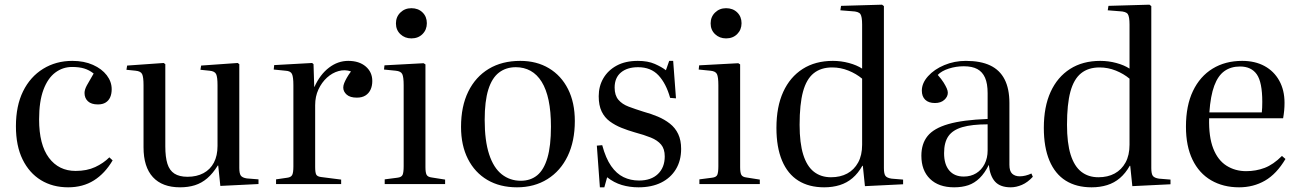

<svg xmlns="http://www.w3.org/2000/svg" viewBox="-20 -786 5548 820"><path d="M271 14Q205 14 155 -16.5Q105 -47 76.5 -105Q48 -163 48 -247Q48 -334 78.5 -396Q109 -458 164 -492Q219 -526 289 -526Q339 -526 377 -509Q415 -492 436 -464.5Q457 -437 457 -405Q457 -385 450.5 -370.5Q444 -356 431 -348Q418 -340 398 -340Q370 -340 355.5 -353.5Q341 -367 341 -389Q341 -403 351 -421.5Q361 -440 380 -472Q361 -487 339.5 -493.5Q318 -500 288 -500Q248 -500 216 -476Q184 -452 165.5 -402.5Q147 -353 147 -276Q147 -168 189 -112Q231 -56 303 -56Q351 -56 386.5 -72.5Q422 -89 447 -114L461 -101Q428 -45 381 -15.5Q334 14 271 14Z M749 14Q673 14 633 -29.5Q593 -73 593 -157V-422Q593 -457 587 -469.5Q581 -482 559 -484L520 -488L523 -506L679 -517L686 -512V-161Q686 -115 695 -86.5Q704 -58 725 -44.5Q746 -31 781 -31Q820 -31 849 -46.5Q878 -62 893.5 -91.5Q909 -121 909 -163V-422Q909 -457 903 -469.5Q897 -482 875 -484L836 -488L839 -506L995 -517L1002 -512V-69Q1002 -45 1008.5 -36Q1015 -27 1034 -24L1084 -20V0L921 8L912 -79H910Q889 -45 865 -24.5Q841 -4 812.5 5Q784 14 749 14Z M1159 0V-20L1207 -27Q1223 -29 1228 -39Q1233 -49 1233 -75V-422Q1233 -457 1227 -470Q1221 -483 1199 -484L1149 -489L1151 -508L1313 -517L1319 -512L1322 -415H1323Q1347 -468 1385 -497Q1423 -526 1467 -526Q1514 -526 1542 -502Q1570 -478 1570 -440Q1570 -419 1562.5 -403Q1555 -387 1540.5 -378Q1526 -369 1504 -369Q1475 -369 1460.5 -382Q1446 -395 1446 -412Q1446 -421 1450 -431Q1454 -441 1461 -453.5Q1468 -466 1479 -481Q1453 -490 1426 -482.5Q1399 -475 1376.5 -454.5Q1354 -434 1340 -404Q1326 -374 1326 -337V-73Q1326 -49 1330.5 -40.5Q1335 -32 1351 -30L1437 -19V0Z M1623 0V-20L1677 -27Q1695 -29 1699.5 -39.5Q1704 -50 1704 -76V-422Q1704 -457 1698 -469.5Q1692 -482 1670 -484L1620 -489L1622 -507L1789 -516L1797 -511V-72Q1797 -49 1802 -39.5Q1807 -30 1824 -28L1881 -19V0ZM1737 -622Q1709 -622 1690 -640Q1671 -658 1671 -686Q1671 -714 1690 -732.5Q1709 -751 1737 -751Q1766 -751 1784.5 -733Q1803 -715 1803 -687Q1803 -659 1784.5 -640.5Q1766 -622 1737 -622Z M2188 14Q2115 14 2061.5 -17.5Q2008 -49 1978.5 -107Q1949 -165 1949 -244Q1949 -332 1980 -395Q2011 -458 2067.5 -492Q2124 -526 2202 -526Q2272 -526 2324.5 -494.5Q2377 -463 2406 -405.5Q2435 -348 2435 -269Q2435 -183 2404.5 -119.5Q2374 -56 2318 -21Q2262 14 2188 14ZM2204 -14Q2246 -14 2274.5 -37.5Q2303 -61 2318 -112Q2333 -163 2333 -245Q2333 -310 2323 -357.5Q2313 -405 2293.5 -436.5Q2274 -468 2246 -483.5Q2218 -499 2183 -499Q2141 -499 2111 -476Q2081 -453 2065.5 -403.5Q2050 -354 2050 -274Q2050 -185 2069 -127Q2088 -69 2123 -41.5Q2158 -14 2204 -14Z M2542 14 2529 -164 2552 -166Q2567 -110 2590 -77Q2613 -44 2643 -29.5Q2673 -15 2709 -15Q2761 -15 2790 -43Q2819 -71 2819 -118Q2819 -150 2803.5 -168.5Q2788 -187 2759.5 -198.5Q2731 -210 2690 -221Q2662 -229 2634.5 -240Q2607 -251 2584.5 -267.5Q2562 -284 2549.5 -310Q2537 -336 2537 -375Q2537 -418 2557 -452Q2577 -486 2614 -506Q2651 -526 2704 -526Q2747 -526 2776.5 -513Q2806 -500 2824 -486L2838 -526H2855L2867 -366L2842 -368Q2825 -429 2792.5 -464Q2760 -499 2705 -499Q2659 -499 2632 -476.5Q2605 -454 2605 -412Q2605 -379 2621 -360Q2637 -341 2665 -330.5Q2693 -320 2728 -309Q2761 -300 2789.5 -288Q2818 -276 2841 -258Q2864 -240 2876.5 -213.5Q2889 -187 2889 -150Q2889 -100 2866.5 -63Q2844 -26 2803.5 -6Q2763 14 2707 14Q2669 14 2635.5 4Q2602 -6 2573 -29L2561 14Z M2967 0V-20L3021 -27Q3039 -29 3043.5 -39.5Q3048 -50 3048 -76V-422Q3048 -457 3042 -469.5Q3036 -482 3014 -484L2964 -489L2966 -507L3133 -516L3141 -511V-72Q3141 -49 3146 -39.5Q3151 -30 3168 -28L3225 -19V0ZM3081 -622Q3053 -622 3034 -640Q3015 -658 3015 -686Q3015 -714 3034 -732.5Q3053 -751 3081 -751Q3110 -751 3128.5 -733Q3147 -715 3147 -687Q3147 -659 3128.5 -640.5Q3110 -622 3081 -622Z M3500 14Q3435 14 3389.5 -14.5Q3344 -43 3320 -100Q3296 -157 3296 -240Q3296 -330 3325 -393.5Q3354 -457 3408 -491.5Q3462 -526 3537 -526Q3572 -526 3605.5 -517Q3639 -508 3662 -493V-681Q3662 -715 3654.5 -726Q3647 -737 3619 -738L3569 -742L3572 -761L3747 -766L3755 -760V-68Q3755 -44 3761.5 -35Q3768 -26 3788 -23L3837 -19V1L3674 9L3665 -78H3663Q3645 -46 3621 -25.5Q3597 -5 3566.5 4.5Q3536 14 3500 14ZM3529 -29Q3569 -29 3598.5 -45Q3628 -61 3645 -92Q3662 -123 3662 -168V-450Q3637 -471 3603.5 -484.5Q3570 -498 3534 -498Q3486 -498 3455 -473Q3424 -448 3409.5 -394.5Q3395 -341 3395 -253Q3395 -175 3410.5 -125.5Q3426 -76 3456 -52.5Q3486 -29 3529 -29Z M4055 14Q3989 14 3952 -22Q3915 -58 3915 -121Q3915 -172 3941.5 -205Q3968 -238 4030 -256Q4092 -274 4198 -278V-388Q4198 -429 4187 -454Q4176 -479 4154 -491Q4132 -503 4096 -503Q4063 -503 4032 -493Q4001 -483 3985 -466Q4001 -448 4010 -433.5Q4019 -419 4023.5 -408.5Q4028 -398 4028 -390Q4028 -373 4013 -359.5Q3998 -346 3973 -346Q3946 -346 3931.5 -360Q3917 -374 3917 -399Q3917 -431 3943.5 -460.5Q3970 -490 4013 -508Q4056 -526 4105 -526Q4168 -526 4209 -506.5Q4250 -487 4270.5 -447Q4291 -407 4291 -346V-82Q4291 -55 4303 -44Q4315 -33 4335 -33Q4347 -33 4359.5 -36Q4372 -39 4385 -45L4391 -31Q4369 -7 4344.5 3.5Q4320 14 4297 14Q4252 14 4230 -10Q4208 -34 4203 -82Q4186 -47 4164 -25.5Q4142 -4 4115.5 5Q4089 14 4055 14ZM4096 -32Q4126 -32 4149 -46Q4172 -60 4185 -85.5Q4198 -111 4198 -143V-255Q4131 -255 4090 -243Q4049 -231 4030.5 -204.5Q4012 -178 4012 -132Q4012 -84 4034 -58Q4056 -32 4096 -32Z M4642 14Q4577 14 4531.5 -14.5Q4486 -43 4462 -100Q4438 -157 4438 -240Q4438 -330 4467 -393.5Q4496 -457 4550 -491.5Q4604 -526 4679 -526Q4714 -526 4747.5 -517Q4781 -508 4804 -493V-681Q4804 -715 4796.5 -726Q4789 -737 4761 -738L4711 -742L4714 -761L4889 -766L4897 -760V-68Q4897 -44 4903.5 -35Q4910 -26 4930 -23L4979 -19V1L4816 9L4807 -78H4805Q4787 -46 4763 -25.5Q4739 -5 4708.5 4.5Q4678 14 4642 14ZM4671 -29Q4711 -29 4740.5 -45Q4770 -61 4787 -92Q4804 -123 4804 -168V-450Q4779 -471 4745.5 -484.5Q4712 -498 4676 -498Q4628 -498 4597 -473Q4566 -448 4551.5 -394.5Q4537 -341 4537 -253Q4537 -175 4552.5 -125.5Q4568 -76 4598 -52.5Q4628 -29 4671 -29Z M5272 14Q5204 14 5152.5 -16Q5101 -46 5073 -104Q5045 -162 5045 -245Q5045 -335 5075 -397.5Q5105 -460 5159 -493Q5213 -526 5285 -526Q5340 -526 5380.5 -504Q5421 -482 5443.5 -441.5Q5466 -401 5466 -347Q5466 -330 5464.5 -314Q5463 -298 5460 -281H5144Q5142 -202 5161.5 -152Q5181 -102 5218 -78.5Q5255 -55 5302 -55Q5344 -55 5381 -69Q5418 -83 5455 -120L5470 -107Q5432 -43 5382.5 -14.5Q5333 14 5272 14ZM5145 -306H5369Q5370 -315 5370.5 -326.5Q5371 -338 5371 -351Q5371 -435 5347.5 -468.5Q5324 -502 5276 -502Q5237 -502 5209.5 -482.5Q5182 -463 5166 -420Q5150 -377 5145 -306Z"/></svg>

Font: Literata 60pt
Style: Regular
Weight: 400
Designer: Latin by Veronika Burian and Jose Scaglione. Greek by Irene Vlachou. Cyrillic by Vera Evstafieva.
Foundry: TypeTogether
Version: Version 3.002